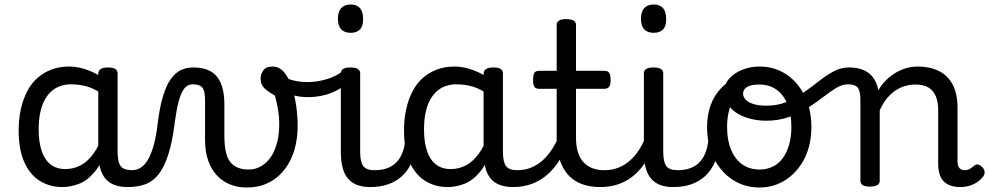

<svg xmlns="http://www.w3.org/2000/svg" viewBox="-20 -815 4400 854"><path d="M258 17Q201 17 157 -10.5Q113 -38 88 -94Q63 -150 63 -235Q63 -287 73 -331Q83 -375 101.5 -410Q120 -445 147.5 -469Q175 -493 210 -506Q245 -519 287 -519Q328 -519 371 -503Q414 -487 448 -461V-386Q408 -418 371.5 -429Q335 -440 296 -440Q270 -440 247.5 -432Q225 -424 207.5 -408Q190 -392 177.5 -368Q165 -344 158.5 -312Q152 -280 152 -239Q152 -184 165 -144.5Q178 -105 204.5 -84Q231 -63 271 -63Q307 -63 338.5 -79.5Q370 -96 396.5 -132.5Q423 -169 442 -229L458 -168Q435 -91 401.5 -51Q368 -11 330.5 3Q293 17 258 17ZM548 17Q514 17 489 7.5Q464 -2 448 -21.5Q432 -41 424.5 -70.5Q417 -100 417 -140V-486Q417 -501 428 -508Q439 -515 461 -515Q482 -515 492.5 -508.5Q503 -502 503 -488V-140Q503 -95 516.5 -76.5Q530 -58 567 -58Q576 -58 580.5 -46.5Q585 -35 583.5 -20.5Q582 -6 573.5 5.5Q565 17 548 17Z M548 17Q539 17 535 5.5Q531 -6 533 -20.5Q535 -35 543 -46.5Q551 -58 566 -58Q590 -58 608.5 -71Q627 -84 641 -110Q655 -136 665 -174Q675 -212 681 -263Q690 -337 704.5 -385.5Q719 -434 739 -462.5Q759 -491 784 -503Q809 -515 839 -515Q848 -515 852.5 -503.5Q857 -492 856.5 -477.5Q856 -463 851 -451.5Q846 -440 837 -440Q825 -440 813.5 -433.5Q802 -427 792 -409.5Q782 -392 773.5 -359.5Q765 -327 758 -275Q747 -185 728.5 -127.5Q710 -70 684.5 -38.5Q659 -7 625 5Q591 17 548 17Z M1077 19Q1037 19 1003.5 5.5Q970 -8 945 -34.5Q920 -61 906 -101Q892 -141 892 -193V-369Q892 -411 880 -425.5Q868 -440 837 -440Q821 -440 812.5 -451.5Q804 -463 804 -477.5Q804 -492 812.5 -503.5Q821 -515 839 -515Q875 -515 901.5 -505Q928 -495 945 -474Q962 -453 970 -422Q978 -391 978 -349V-211Q978 -169 984.5 -140Q991 -111 1004.5 -94Q1018 -77 1038.5 -69Q1059 -61 1087 -61Q1108 -61 1127.5 -69Q1147 -77 1164 -92.5Q1181 -108 1194 -132.5Q1207 -157 1214.5 -189.5Q1222 -222 1222 -264Q1222 -296 1216.5 -328.5Q1211 -361 1203 -390Q1173 -406 1156 -422.5Q1139 -439 1139 -466Q1139 -483 1150.5 -501Q1162 -519 1192 -519Q1222 -519 1243 -494.5Q1264 -470 1277.5 -430Q1291 -390 1297.5 -344Q1304 -298 1304 -255Q1304 -213 1295.5 -172.5Q1287 -132 1269 -97.5Q1251 -63 1224 -37Q1197 -11 1160.5 4Q1124 19 1077 19Z M1348 -383Q1314 -383 1284 -391.5Q1254 -400 1217 -419Q1206 -425 1205 -435.5Q1204 -446 1209.5 -456Q1215 -466 1223.5 -472Q1232 -478 1238 -475Q1260 -463 1288 -456.5Q1316 -450 1347 -450Q1379 -450 1410.5 -457Q1442 -464 1467.5 -476Q1493 -488 1506 -501Q1517 -514 1529.5 -508.5Q1542 -503 1547.5 -490Q1553 -477 1543 -465Q1512 -427 1461 -405Q1410 -383 1348 -383Z M1627 17Q1593 17 1568 7.5Q1543 -2 1527 -21.5Q1511 -41 1503.5 -70.5Q1496 -100 1496 -140V-489Q1496 -502 1506.5 -508.5Q1517 -515 1538 -515Q1560 -515 1571 -508.5Q1582 -502 1582 -489V-140Q1582 -95 1595.5 -76.5Q1609 -58 1646 -58Q1660 -58 1667 -46.5Q1674 -35 1672.5 -20.5Q1671 -6 1660 5.5Q1649 17 1627 17ZM1540 -669Q1512 -669 1497.5 -684.5Q1483 -700 1483 -731Q1483 -763 1497.5 -779Q1512 -795 1540 -795Q1567 -795 1581 -779Q1595 -763 1595 -731Q1596 -700 1581.5 -684.5Q1567 -669 1540 -669Z M1627 17Q1613 17 1606.5 5.5Q1600 -6 1601.5 -20.5Q1603 -35 1614 -46.5Q1625 -58 1646 -58Q1676 -58 1699.5 -66Q1723 -74 1740 -90Q1757 -106 1767.5 -130Q1778 -154 1782 -186Q1784 -201 1797 -205.5Q1810 -210 1822.5 -205.5Q1835 -201 1833 -186Q1829 -133 1812 -94.5Q1795 -56 1768 -31.5Q1741 -7 1705.5 5Q1670 17 1627 17Z M1972 17Q1915 17 1871 -10.5Q1827 -38 1802 -94Q1777 -150 1777 -235Q1777 -287 1787 -331Q1797 -375 1815.5 -410Q1834 -445 1861.5 -469Q1889 -493 1924 -506Q1959 -519 2001 -519Q2042 -519 2085 -503Q2128 -487 2162 -461V-386Q2122 -418 2085.5 -429Q2049 -440 2010 -440Q1984 -440 1961.5 -432Q1939 -424 1921.5 -408Q1904 -392 1891.5 -368Q1879 -344 1872.5 -312Q1866 -280 1866 -239Q1866 -184 1879 -144.5Q1892 -105 1918.5 -84Q1945 -63 1985 -63Q2021 -63 2052.5 -79.5Q2084 -96 2110.5 -132.5Q2137 -169 2156 -229L2172 -168Q2149 -91 2115.5 -51Q2082 -11 2044.5 3Q2007 17 1972 17ZM2262 17Q2228 17 2203 7.5Q2178 -2 2162 -21.5Q2146 -41 2138.5 -70.5Q2131 -100 2131 -140V-486Q2131 -501 2142 -508Q2153 -515 2175 -515Q2196 -515 2206.5 -508.5Q2217 -502 2217 -488V-140Q2217 -95 2230.5 -76.5Q2244 -58 2281 -58Q2290 -58 2294.5 -46.5Q2299 -35 2297.5 -20.5Q2296 -6 2287.5 5.5Q2279 17 2262 17Z M2262 17Q2248 17 2241.5 5.5Q2235 -6 2236.5 -20.5Q2238 -35 2249 -46.5Q2260 -58 2281 -58Q2315 -58 2343.5 -70Q2372 -82 2395 -103Q2418 -124 2436.5 -153Q2455 -182 2468 -216Q2474 -231 2486 -229.5Q2498 -228 2506.5 -219Q2515 -210 2512 -199Q2496 -148 2472 -108Q2448 -68 2416.5 -40Q2385 -12 2346.5 2.5Q2308 17 2262 17Z M2650 17Q2602 17 2566 3Q2530 -11 2505.5 -39Q2481 -67 2468.5 -108Q2456 -149 2456 -203V-420H2378Q2363 -420 2357 -429Q2351 -438 2351 -460Q2351 -483 2357 -491.5Q2363 -500 2378 -500H2456V-704Q2456 -717 2466.5 -723.5Q2477 -730 2498 -730Q2520 -730 2531 -723.5Q2542 -717 2542 -704V-500H2668Q2683 -500 2689.5 -491.5Q2696 -483 2696 -460Q2696 -438 2689.5 -429Q2683 -420 2668 -420H2542V-203Q2542 -167 2550 -140Q2558 -113 2574 -95Q2590 -77 2613.5 -67.5Q2637 -58 2668 -58Q2682 -58 2689 -46.5Q2696 -35 2694.5 -20.5Q2693 -6 2682 5.5Q2671 17 2650 17Z M2650 17Q2636 17 2629.5 5.5Q2623 -6 2624.5 -20.5Q2626 -35 2637 -46.5Q2648 -58 2669 -58Q2702 -58 2730 -69Q2758 -80 2781 -100Q2804 -120 2821.5 -147Q2839 -174 2851 -205Q2857 -220 2868.5 -218.5Q2880 -217 2888.5 -207Q2897 -197 2894 -186Q2879 -138 2855.5 -100.5Q2832 -63 2801.5 -36.5Q2771 -10 2733 3.5Q2695 17 2650 17Z M2975 17Q2941 17 2916 7.5Q2891 -2 2875 -21.5Q2859 -41 2851.5 -70.5Q2844 -100 2844 -140V-489Q2844 -502 2854.5 -508.5Q2865 -515 2886 -515Q2908 -515 2919 -508.5Q2930 -502 2930 -489V-140Q2930 -95 2943.5 -76.5Q2957 -58 2994 -58Q3008 -58 3015 -46.5Q3022 -35 3020.5 -20.5Q3019 -6 3008 5.5Q2997 17 2975 17ZM2888 -669Q2860 -669 2845.5 -684.5Q2831 -700 2831 -731Q2831 -763 2845.5 -779Q2860 -795 2888 -795Q2915 -795 2929 -779Q2943 -763 2943 -731Q2944 -700 2929.5 -684.5Q2915 -669 2888 -669Z M2975 17Q2961 17 2954.5 5.5Q2948 -6 2949.5 -20.5Q2951 -35 2962 -46.5Q2973 -58 2994 -58Q3024 -58 3047.5 -66Q3071 -74 3088 -90Q3105 -106 3115.5 -130Q3126 -154 3130 -186Q3132 -201 3145 -205.5Q3158 -210 3170.5 -205.5Q3183 -201 3181 -186Q3177 -133 3160 -94.5Q3143 -56 3116 -31.5Q3089 -7 3053.5 5Q3018 17 2975 17Z M3358 19Q3291 19 3238 -16Q3185 -51 3155 -111.5Q3125 -172 3125 -250Q3125 -303 3141 -347.5Q3157 -392 3189 -424.5Q3221 -457 3270 -475.5Q3319 -494 3385 -494Q3398 -494 3401.5 -483Q3405 -472 3400.5 -461Q3396 -450 3383 -450Q3352 -450 3325.5 -441Q3299 -432 3278.5 -415Q3258 -398 3243.5 -374Q3229 -350 3221.5 -318.5Q3214 -287 3214 -250Q3214 -192 3231.5 -149.5Q3249 -107 3281.5 -84Q3314 -61 3358 -61Q3391 -61 3417.5 -74Q3444 -87 3462 -112Q3480 -137 3490 -172Q3500 -207 3500 -250Q3500 -308 3483 -350.5Q3466 -393 3434 -416Q3402 -439 3358 -439Q3339 -439 3330 -451Q3321 -463 3321 -479Q3321 -495 3330 -507Q3339 -519 3358 -519Q3425 -519 3477 -484.5Q3529 -450 3559 -389Q3589 -328 3589 -250Q3589 -203 3578 -162Q3567 -121 3546 -88Q3525 -55 3496.5 -31Q3468 -7 3433 6Q3398 19 3358 19Z M3387 -278Q3342 -278 3299.5 -292Q3257 -306 3229.5 -335.5Q3202 -365 3202 -410Q3202 -442 3224.5 -466.5Q3247 -491 3282.5 -505Q3318 -519 3356 -519Q3375 -519 3384.5 -507Q3394 -495 3394 -479Q3394 -463 3384.5 -451Q3375 -439 3356 -439Q3322 -439 3303.5 -428.5Q3285 -418 3285 -398Q3285 -385 3296 -372.5Q3307 -360 3330.5 -352.5Q3354 -345 3390 -345Q3439 -345 3479.5 -362Q3520 -379 3556 -404.5Q3592 -430 3624.5 -455.5Q3657 -481 3689 -498Q3721 -515 3755 -515Q3774 -515 3783 -503.5Q3792 -492 3791 -477.5Q3790 -463 3780.5 -451.5Q3771 -440 3752 -440Q3726 -440 3699 -423.5Q3672 -407 3641 -383Q3610 -359 3572.5 -335Q3535 -311 3489 -294.5Q3443 -278 3387 -278Z M3849 15Q3828 15 3817.5 8.5Q3807 2 3807 -11V-369Q3807 -411 3795 -425.5Q3783 -440 3752 -440Q3737 -440 3730 -451.5Q3723 -463 3723 -477.5Q3723 -492 3731 -503.5Q3739 -515 3754 -515Q3781 -515 3802.5 -509.5Q3824 -504 3840.5 -492.5Q3857 -481 3868 -463.5Q3879 -446 3885 -422L3887 -414Q3901 -438 3920 -457Q3939 -476 3961.5 -490Q3984 -504 4009.5 -511.5Q4035 -519 4063 -519Q4115 -519 4154.5 -500Q4194 -481 4216.5 -440.5Q4239 -400 4239 -334V-96Q4239 -83 4243 -74.5Q4247 -66 4254.5 -62Q4262 -58 4271 -58Q4280 -58 4287.5 -61Q4295 -64 4302 -69.5Q4309 -75 4316 -80Q4324 -86 4334 -82Q4344 -78 4351 -70Q4359 -60 4359.5 -50Q4360 -40 4354 -31Q4343 -16 4326.5 -5Q4310 6 4291 11.5Q4272 17 4252 17Q4226 17 4207 10Q4188 3 4176 -10Q4164 -23 4158.5 -42.5Q4153 -62 4153 -86V-326Q4153 -361 4142.5 -386.5Q4132 -412 4110 -425.5Q4088 -439 4051 -439Q4030 -439 4007.5 -433Q3985 -427 3964.5 -413.5Q3944 -400 3925.5 -378Q3907 -356 3893 -324V-11Q3893 2 3882 8.5Q3871 15 3849 15Z"/></svg>

Font: Playwrite ID
Style: Regular
Weight: 400
Designer: Veronika Burian, José Scaglione
Foundry: TypeTogether
Version: Version 1.002